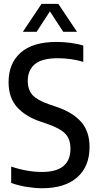

<svg xmlns="http://www.w3.org/2000/svg" viewBox="-20 -967 509 996"><path d="M198 9.5Q161.5 9.5 118.2 2.5Q75 -4.5 38 -18V-103Q77.5 -89.5 118 -82.2Q158.5 -75 198 -75Q345.5 -75 345.5 -195.5Q345.5 -245.5 318.8 -273.2Q292 -301 226 -324L186.5 -337.5Q111.5 -363 68 -411.8Q24.5 -460.5 24.5 -541Q24.5 -638 87.2 -693.8Q150 -749.5 274 -749.5Q310 -749.5 347.2 -744.5Q384.5 -739.5 412 -730.5V-646Q381 -655.5 347.8 -660.2Q314.5 -665 281 -665Q197 -665 160.5 -633.8Q124 -602.5 124 -548Q124 -501 148.8 -474Q173.5 -447 235.5 -425.5L275 -412Q356 -384.5 400.2 -335.5Q444.5 -286.5 444.5 -204Q444.5 -103 380.2 -46.8Q316 9.5 198 9.5ZM98.5 -802 195.5 -947H282.5L379.5 -802H308L239 -908L170 -802Z"/></svg>

Font: Encode Sans Cnd Md
Style: Regular
Weight: 500
Width: 3
Designer: Multiple Designers
Foundry: Impallari Type
Version: Version 3.002; ttfautohint (v1.8.3) -l 8 -r 50 -G 200 -x 14 